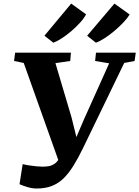

<svg xmlns="http://www.w3.org/2000/svg" viewBox="-20 -1037 778 1072"><path d="M184.5 15.5Q159 15.5 132 7.2Q105 -1 89 -8.5L106.5 -120.5Q125.5 -116 146.2 -113Q167 -110 186 -108.2Q205 -106.5 217.5 -106.5Q236 -106.5 252.2 -109.2Q268.5 -112 282.8 -121.2Q297 -130.5 309.5 -150Q322 -169.5 334 -203L316.5 -112.5L112.5 -685.5L58.5 -696.5L64.5 -743H376L372 -696.5L289.5 -684.5L379.5 -381L422 -209.5L379 -206.5L445.5 -363L589.5 -683.5L511 -696.5L516 -743H738L731.5 -696.5L673.5 -685.5L444.5 -212Q416 -153 389 -110Q362 -67 332.8 -39.2Q303.5 -11.5 267.5 2Q231.5 15.5 184.5 15.5ZM228 -837.5 377.5 -1017 460.5 -957Q450 -936 428.2 -911.8Q406.5 -887.5 379.8 -864.5Q353 -841.5 326.2 -824Q299.5 -806.5 278 -798.5ZM466.5 -837.5 619 -1017 704 -956Q691.5 -935.5 668.8 -911.5Q646 -887.5 618.8 -864.5Q591.5 -841.5 564.5 -824Q537.5 -806.5 515.5 -798.5Z"/></svg>

Font: Merriweather 36pt ExtraBold
Style: Italic
Weight: 800
Italic angle: -7.8°
Version: Version 2.101